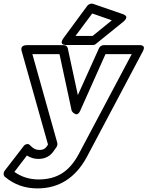

<svg xmlns="http://www.w3.org/2000/svg" viewBox="-143 -820 820 1068"><path d="M-117.2 129.9 -13.2 -4.9Q-10.7 -9.3 -5.4 -13.4Q0 -17.6 8.3 -18.8Q16.6 -20 24.9 -11.2Q39.1 3.4 50.5 8.8Q62 14.2 78.1 14.2Q104.5 14.2 118.2 -6.8L124 -16.1L-22 -534.2Q-22.5 -535.6 -23.2 -537.8Q-23.9 -540 -24.2 -546.1Q-24.4 -552.2 -22.2 -556.9Q-20 -561.5 -12.9 -565.2Q-5.9 -568.8 5.9 -568.8H212.9Q220.7 -568.8 226.6 -563.7Q232.4 -558.6 233.9 -551.8L290 -291L407.2 -550.8Q410.2 -558.6 417.7 -563.7Q425.3 -568.8 433.1 -568.8H633.8Q633.8 -568.4 637.7 -568.8Q641.6 -569.3 646 -567.6Q650.4 -565.9 654.1 -563Q657.7 -560.1 657.5 -552.7Q657.2 -545.4 651.9 -535.2L338.9 55.2Q244.1 228 64.9 228Q-39.6 228 -116.2 163.1Q-122.6 157.2 -122.8 147.2Q-123 137.2 -117.2 129.9ZM-63 136.2Q-3.9 178.2 71.8 178.2Q147.5 178.2 201.4 144.5Q255.4 110.8 294.9 37.1L589.8 -519H443.8L303.2 -204.1Q297.9 -191.9 291 -187.3Q284.2 -182.6 278.3 -184.8Q272.5 -187 267.1 -190.9Q261.7 -194.8 258.8 -199.2L255.9 -203.1L188 -519H37.1L175.8 -24.9Q177.7 -12.7 171.9 -2.9L159.2 15.1Q128.4 64 70.8 64Q35.6 64 6.8 44.9ZM210 -607.9 342.8 -788.1Q348.6 -795.4 357.7 -798.3Q366.7 -801.3 374 -798.8L541 -741.2Q542.5 -740.7 545.2 -739.7Q547.9 -738.8 552.7 -735.1Q557.6 -731.4 559.3 -727.3Q561 -723.1 557.4 -715.6Q553.7 -708 543 -699.2L392.1 -577.1Q384.8 -569.8 374 -569.8H226.1Q224.1 -569.8 221.2 -569.8Q218.3 -569.8 211.9 -571.5Q205.6 -573.2 202.4 -576.7Q199.2 -580.1 200.4 -588.1Q201.7 -596.2 210 -607.9ZM276.9 -620.1H372.1L479 -707L370.1 -745.1Z"/></svg>

Font: Trueno ExtraBold Outline
Style: Italic
Weight: 800
Width: 6
Designer: Julieta Ulanovsky
Foundry: Julieta Ulanovsky
Version: Version 3.001b | FøM Fix